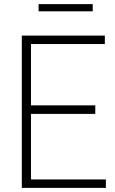

<svg xmlns="http://www.w3.org/2000/svg" viewBox="-20 -913 561 933"><path d="M86 0V-740H489.5V-699H130.5V-401H443V-359.5H130.5V-41H494.5V0ZM167.5 -858V-893H430.5V-858Z"/></svg>

Font: Encode Sans SemiCondensed SemiCondensed ExtraLight
Style: Regular
Weight: 200
Width: 4
Designer: Multiple Designers
Foundry: Impallari Type
Version: Version 3.000; ttfautohint (v1.8.3) -l 8 -r 50 -G 200 -x 14 